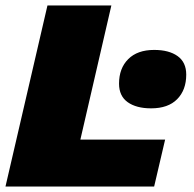

<svg xmlns="http://www.w3.org/2000/svg" viewBox="-28 -680 709 700"><path d="M265 -171H574L534 0H-8L145 -660H378ZM523 -285Q469 -285 437.5 -307.5Q406 -330 406 -375Q406 -431 439.5 -464.5Q473 -498 534 -498Q588 -498 619.5 -475.5Q651 -453 651 -408Q651 -352 618 -318.5Q585 -285 523 -285Z"/></svg>

Font: Work Sans Black
Style: Italic
Weight: 900
Italic angle: -13°
Designer: Wei Huang
Foundry: Wei Huang
Version: Version 2.009; ttfautohint (v1.8.3)